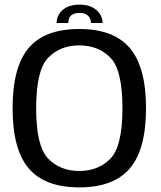

<svg xmlns="http://www.w3.org/2000/svg" viewBox="-20 -806 695 831"><path d="M323 5Q472 5 542 -77.2Q612 -159.5 612 -337.5Q612 -515.5 542 -598Q472 -680.5 323 -680.5Q173.5 -680.5 104 -598.2Q34.5 -516 34.5 -337.5Q34.5 -159.5 104.2 -77.2Q174 5 323 5ZM323 -66Q240.5 -66 188.5 -119.5Q136.5 -173 136.5 -337.5Q136.5 -503 188.5 -556.2Q240.5 -609.5 323 -609.5Q406 -609.5 458 -556.2Q510 -503 510 -337.5Q510 -173 458 -119.5Q406 -66 323 -66ZM325 -786Q292 -786 270 -775.2Q248 -764.5 236.5 -746.2Q225 -728 225 -706.5H275.5Q275.5 -719 280 -728.8Q284.5 -738.5 295.2 -744.2Q306 -750 325 -750Q341.5 -750 352.2 -744.2Q363 -738.5 368.2 -728.8Q373.5 -719 373.5 -706.5H424Q424 -728 412 -746.2Q400 -764.5 377.8 -775.2Q355.5 -786 325 -786Z"/></svg>

Font: Anybody Thin
Style: Regular
Weight: 400
Version: Version 1.113;gftools[0.9.25]